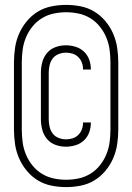

<svg xmlns="http://www.w3.org/2000/svg" viewBox="-20 -732 540 784"><path d="M250 32Q220 32 190 26Q160 20 134.5 4.5Q109 -11 89.5 -34.5Q70 -58 58 -85.5Q46 -113 41.5 -143Q37 -173 37 -203V-477Q37 -507 41.5 -537Q46 -567 58 -594.5Q70 -622 89.5 -645.5Q109 -669 134.5 -684.5Q160 -700 190 -706Q220 -712 250 -712Q280 -712 310 -706Q340 -700 365.5 -684.5Q391 -669 410.5 -645.5Q430 -622 442 -594.5Q454 -567 458.5 -537Q463 -507 463 -477V-203Q463 -173 458.5 -143Q454 -113 442 -85.5Q430 -58 410.5 -34.5Q391 -11 365.5 4.5Q340 20 310 26Q280 32 250 32ZM250 2Q276 2 301.5 -3.5Q327 -9 349 -22.5Q371 -36 387.5 -56.5Q404 -77 414 -101Q424 -125 427.5 -151Q431 -177 431 -203V-477Q431 -503 427.5 -529Q424 -555 414 -579Q404 -603 387.5 -623.5Q371 -644 349 -657.5Q327 -671 301.5 -676.5Q276 -682 250 -682Q224 -682 198.5 -676.5Q173 -671 151 -657.5Q129 -644 112.5 -623.5Q96 -603 86 -579Q76 -555 72.5 -529Q69 -503 69 -477V-203Q69 -177 72.5 -151Q76 -125 86 -101Q96 -77 112.5 -56.5Q129 -36 151 -22.5Q173 -9 198.5 -3.5Q224 2 250 2ZM249 -133Q227 -133 206.5 -140.5Q186 -148 172 -164.5Q158 -181 152.5 -202.5Q147 -224 147 -245V-435Q147 -456 152.5 -477.5Q158 -499 172 -515.5Q186 -532 206.5 -539.5Q227 -547 249 -547Q269 -547 288.5 -541Q308 -535 322.5 -521.5Q337 -508 344 -489Q351 -470 351 -451V-448H319V-450Q319 -464 314 -477Q309 -490 299 -499.5Q289 -509 276 -513Q263 -517 249 -517Q234 -517 219 -511Q204 -505 195 -493Q186 -481 182.5 -465.5Q179 -450 179 -435V-245Q179 -230 182.5 -214.5Q186 -199 195 -187Q204 -175 219 -169Q234 -163 249 -163Q263 -163 276 -167Q289 -171 299 -180.5Q309 -190 314 -203Q319 -216 319 -230V-232H351V-229Q351 -210 344 -191Q337 -172 322.5 -158.5Q308 -145 288.5 -139Q269 -133 249 -133Z"/></svg>

Font: Iosevka Term Curly Extralight
Style: Regular
Weight: 200
Designer: Belleve Invis
Foundry: Belleve Invis
Version: Version 32.3.0